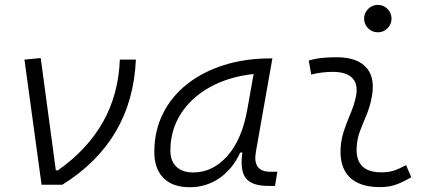

<svg xmlns="http://www.w3.org/2000/svg" viewBox="-20 -764 1798 794"><path d="M151.9 0 81.1 -517.6 148.4 -523.9 210.9 -59.6H219.7Q341.3 -145.5 405.8 -259.5Q470.2 -373.5 475.6 -517.6H542Q527.3 -180.7 237.8 0Z M763.7 10.3Q694.3 10.3 656.2 -27.8Q618.2 -65.9 618.2 -135.3Q618.2 -223.1 654.1 -294.7Q689.9 -366.2 754.9 -417Q819.8 -467.8 907.2 -495.1Q994.6 -522.5 1097.2 -522.5H1106.4L1038.1 -135.7Q1023.9 -53.7 1097.7 -53.7H1127L1117.2 4.9H1090.3Q1021 4.9 996.3 -27.6Q971.7 -60.1 982.4 -133.3H973.6Q941.4 -64 887 -26.9Q832.5 10.3 763.7 10.3ZM778.8 -50.8Q859.9 -50.8 920.4 -119.1Q981 -187.5 1002.9 -312.5L1028.8 -458Q925.8 -446.8 848.1 -403.6Q770.5 -360.4 727.5 -293Q684.6 -225.6 684.6 -141.1Q684.6 -98.1 709.5 -74.5Q734.4 -50.8 778.8 -50.8Z M1659.2 -81.1 1680.7 -31.2Q1652.8 -14.2 1622.1 -2.2Q1591.3 9.8 1551.3 9.8Q1466.8 9.8 1425.3 -31.7Q1383.8 -73.2 1388.7 -153.3Q1391.1 -189.9 1402.8 -224.6Q1414.6 -259.3 1428.5 -292Q1442.4 -324.7 1449.7 -355Q1463.9 -410.2 1439.5 -438.5Q1415 -466.8 1356.4 -466.8Q1310.1 -466.8 1267.1 -455.6L1256.8 -513.7Q1285.6 -522 1314.5 -524.7Q1343.3 -527.3 1372.1 -527.3Q1460.9 -527.3 1498.3 -480.7Q1535.6 -434.1 1513.7 -345.2Q1505.4 -310.5 1492.4 -280.5Q1479.5 -250.5 1468.5 -221.2Q1457.5 -191.9 1455.1 -157.7Q1447.8 -51.3 1557.1 -51.3Q1585.9 -51.3 1607.7 -58.1Q1629.4 -64.9 1659.2 -81.1ZM1542.5 -630.4Q1519 -630.4 1502.4 -647Q1485.8 -663.6 1485.8 -687Q1485.8 -710.4 1502.4 -727.1Q1519 -743.7 1542.5 -743.7Q1565.9 -743.7 1582.5 -727.1Q1599.1 -710.4 1599.1 -687Q1599.1 -663.6 1582.5 -647Q1565.9 -630.4 1542.5 -630.4Z"/></svg>

Font: Cascadia Code PL Light
Style: Italic
Weight: 300
Italic angle: -10°
Monospace: yes
Designer: Aaron Bell
Foundry: Saja Typeworks
Version: Version 2404.023; ttfautohint (v1.8.4)